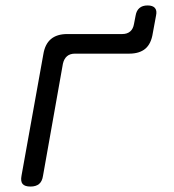

<svg xmlns="http://www.w3.org/2000/svg" viewBox="-20 -675 640 705"><path d="M92 10Q71 10 63 0.5Q55 -9 59 -30L139 -475Q145 -513 167 -531.5Q189 -550 227 -550H429Q447 -550 458 -559.5Q469 -569 472 -587L478 -618Q481 -636 492 -645.5Q503 -655 522 -655Q541 -655 549 -645.5Q557 -636 553 -618L541 -553Q535 -514 513.5 -496Q492 -478 454 -478H255Q237 -478 226 -468.5Q215 -459 211 -441L138 -30Q135 -9 123.5 0.5Q112 10 92 10Z"/></svg>

Font: Maple Mono Light
Style: Italic
Weight: 300
Italic angle: -10°
Monospace: yes
Designer: subframe7536
Version: Version 7.000